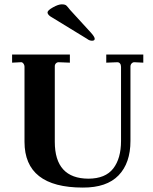

<svg xmlns="http://www.w3.org/2000/svg" viewBox="-20 -846 699 876"><path d="M35.2 -597.2H298.8V-560.1L250 -562Q241.2 -563 235.4 -557.1Q229.5 -551.3 230 -542V-199.2Q230 -31.2 383.8 -30.8Q460.9 -31.2 496.6 -77.1Q532.2 -123 532.2 -203.1V-541Q532.2 -550.8 527.3 -556.6Q522.5 -562.5 514.2 -562L464.8 -560.1V-597.2H633.8V-560.1L595.2 -562Q586.9 -563 581.1 -557.1Q575.2 -551.3 575.2 -542V-203.1Q575.2 -102.1 521 -45.9Q466.8 10.3 357.9 9.8Q91.8 9.8 91.8 -199.2V-541Q91.8 -549.8 86.4 -556.6Q81.1 -563.5 73.2 -562L35.2 -560.1ZM196.8 -789.6Q197.3 -798.8 221.7 -812.5Q246.1 -826.2 261.7 -826.2Q277.3 -826.2 283.2 -820.3Q289.1 -814.5 299.8 -800.8L395 -696.8Q412.1 -677.7 412.1 -668.9Q412.1 -660.2 399.9 -660.2Q387.7 -660.2 377 -668.9L210 -771Q196.8 -780.3 196.8 -789.6Z"/></svg>

Font: Unna-Bold
Style: Bold
Weight: 700
Designer: Jorge de Buen U.
Foundry: Omnibus-Type
Version: Version 2.006;PS 002.006;hotconv 1.0.70;makeotf.lib2.5.58329